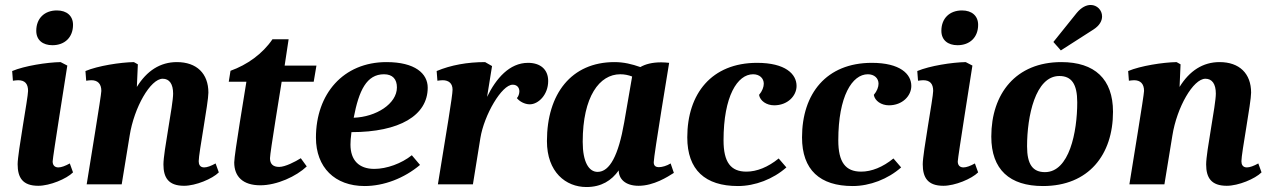

<svg xmlns="http://www.w3.org/2000/svg" viewBox="-20 -742 5115 773"><path d="M191 -560C241 -560 274 -592 274 -642C274 -678 249 -700 209 -700C159 -700 126 -668 126 -618C126 -580 153 -560 191 -560ZM134 6C181 6 248 -22 274 -48L261 -84C243 -74 227 -68 215 -68C201 -68 192 -76 192 -92C192 -108 246 -444 251 -478L224 -492C169 -491 79 -477 29 -456L32 -417C40 -418 47 -419 53 -419C80 -419 93 -405 93 -376C93 -349 51 -126 51 -81C51 -27 71 6 134 6Z M721 6C768 6 835 -22 861 -48L848 -84C830 -74 814 -68 802 -68C785 -68 780 -80 780 -93C780 -126 819 -329 819 -369C819 -446 772 -492 692 -492C625 -492 571 -457 531 -392L535 -483L519 -492C464 -491 374 -477 324 -456L327 -417C335 -418 342 -419 348 -419C373 -419 388 -405 388 -376C388 -359 341 -77 329 0H470L502 -196C520 -310 586 -425 635 -425C662 -425 677 -404 677 -365C677 -319 638 -132 638 -80C638 -27 658 6 721 6Z M1028 4C1095 4 1173 -32 1215 -72L1191 -105C1169 -91 1128 -70 1104 -70C1079 -70 1067 -82 1067 -105C1067 -127 1110 -386 1114 -413H1243L1254 -478H1126L1142 -584H1077C1037 -525 975 -481 908 -457L901 -413H972C967 -379 923 -120 923 -88C923 -31 958 4 1028 4Z M1448 7C1525 7 1607 -24 1671 -78L1638 -117C1597 -84 1537 -62 1487 -62C1425 -62 1391 -97 1391 -160C1391 -173 1392 -188 1395 -210C1588 -210 1702 -277 1702 -389C1702 -446 1651 -492 1536 -492C1362 -492 1252 -364 1252 -188C1252 -68 1328 7 1448 7ZM1404 -268C1425 -378 1456 -443 1526 -443C1561 -443 1578 -423 1578 -390C1578 -324 1494 -271 1404 -268Z M1743 0H1884L1914 -186C1929 -279 2000 -401 2044 -401C2062 -401 2071 -389 2071 -374C2071 -365 2067 -353 2061 -347C2071 -334 2092 -322 2113 -322C2147 -322 2187 -360 2187 -416C2187 -463 2155 -489 2106 -489C2031 -489 1977 -426 1941 -352L1961 -476L1933 -492C1862 -492 1795 -480 1738 -456L1741 -417C1749 -418 1756 -419 1762 -419C1787 -419 1802 -406 1802 -381C1802 -356 1778 -216 1743 0Z M2341 11C2401 11 2442 -15 2471 -56C2471 -23 2496 6 2551 6C2612 6 2668 -30 2693 -46L2680 -84C2664 -74 2645 -69 2633 -69C2618 -69 2612 -76 2612 -89C2612 -115 2674 -488 2674 -489C2664 -490 2653 -491 2642 -491C2606 -491 2579 -484 2558 -472C2524 -484 2491 -492 2454 -492C2280 -492 2182 -364 2182 -174C2182 -49 2258 11 2341 11ZM2386 -50C2351 -50 2326 -89 2326 -171C2326 -354 2394 -443 2477 -443C2494 -443 2509 -440 2525 -434L2493 -249C2470 -117 2435 -50 2386 -50Z M2951 7C3020 7 3093 -21 3146 -68L3115 -104C3072 -69 3027 -51 2985 -51C2922 -51 2893 -89 2893 -177C2893 -355 2949 -443 3012 -443C3038 -443 3055 -427 3055 -405C3055 -392 3049 -375 3036 -360C3040 -336 3066 -318 3097 -318C3151 -318 3187 -356 3187 -396C3187 -444 3142 -489 3028 -489C2845 -489 2747 -365 2747 -189C2747 -58 2819 7 2951 7Z M3413 7C3482 7 3555 -21 3608 -68L3577 -104C3534 -69 3489 -51 3447 -51C3384 -51 3355 -89 3355 -177C3355 -355 3411 -443 3474 -443C3500 -443 3517 -427 3517 -405C3517 -392 3511 -375 3498 -360C3502 -336 3528 -318 3559 -318C3613 -318 3649 -356 3649 -396C3649 -444 3604 -489 3490 -489C3307 -489 3209 -365 3209 -189C3209 -58 3281 7 3413 7Z M3835 -560C3885 -560 3918 -592 3918 -642C3918 -678 3893 -700 3853 -700C3803 -700 3770 -668 3770 -618C3770 -580 3797 -560 3835 -560ZM3778 6C3825 6 3892 -22 3918 -48L3905 -84C3887 -74 3871 -68 3859 -68C3845 -68 3836 -76 3836 -92C3836 -108 3890 -444 3895 -478L3868 -492C3813 -491 3723 -477 3673 -456L3676 -417C3684 -418 3691 -419 3697 -419C3724 -419 3737 -405 3737 -376C3737 -349 3695 -126 3695 -81C3695 -27 3715 6 3778 6Z M4251 -539 4382 -623C4407 -639 4417 -658 4417 -676C4417 -701 4397 -722 4371 -722C4354 -722 4334 -713 4315 -690L4221 -573ZM4179 7C4363 7 4461 -119 4461 -292C4461 -424 4387 -492 4253 -492C4070 -492 3971 -365 3971 -192C3971 -59 4045 7 4179 7ZM4187 -49C4138 -49 4115 -80 4115 -153C4115 -273 4148 -436 4245 -436C4294 -436 4317 -404 4317 -330C4317 -210 4285 -49 4187 -49Z M4919 6C4966 6 5033 -22 5059 -48L5046 -84C5028 -74 5012 -68 5000 -68C4983 -68 4978 -80 4978 -93C4978 -126 5017 -329 5017 -369C5017 -446 4970 -492 4890 -492C4823 -492 4769 -457 4729 -392L4733 -483L4717 -492C4662 -491 4572 -477 4522 -456L4525 -417C4533 -418 4540 -419 4546 -419C4571 -419 4586 -405 4586 -376C4586 -359 4539 -77 4527 0H4668L4700 -196C4718 -310 4784 -425 4833 -425C4860 -425 4875 -404 4875 -365C4875 -319 4836 -132 4836 -80C4836 -27 4856 6 4919 6Z"/></svg>

Font: Caladea
Style: Bold Italic
Weight: 700
Italic angle: -9°
Designer: Carolina Giovagnoli and Andres Torresi
Foundry: Carolina Giovagnoli & Andres Torresi
Version: Version 1.001;hotconv 1.0.109;makeotfexe 2.5.65596